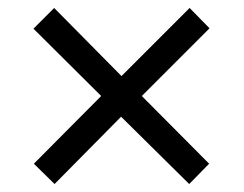

<svg xmlns="http://www.w3.org/2000/svg" viewBox="-20 -594 612 482"><path d="M456 -574 506 -523 336 -353 505 -183 455 -132 284 -301 117 -132 65 -183 234 -353 64 -522 116 -574 285 -403Z"/></svg>

Font: Noto Sans Grantha
Style: Regular
Weight: 400
Designer: Monotype Design Team
Foundry: Monotype Imaging Inc.
Version: Version 2.003; ttfautohint (v1.8.4.7-5d5b)